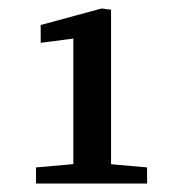

<svg xmlns="http://www.w3.org/2000/svg" viewBox="-20 -858 425 453"><path d="M65 -425V-463L167 -472H226L327 -463V-425ZM153 -425V-767L76 -757V-799L220 -838L242 -835V-425Z"/></svg>

Font: Source Serif 4 Medium
Style: Regular
Weight: 500
Designer: Frank Grießhammer
Foundry: Adobe Systems Incorporated
Version: Version 4.004;hotconv 1.0.116;makeotfexe 2.5.65601